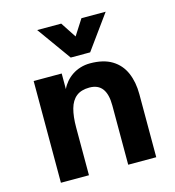

<svg xmlns="http://www.w3.org/2000/svg" viewBox="-110 -834 844 926"><g transform="rotate(-15 312.0 -370.5)"><path d="M80 0V-508H220V-430Q228 -448 242 -464.5Q256 -481 274.5 -493.5Q293 -506 316 -513Q339 -520 364 -520Q431 -520 473.5 -494Q516 -468 536 -421.5Q556 -375 556 -315V0H416V-296Q416 -352 395 -380Q374 -408 331 -408Q290 -408 265.5 -388.5Q241 -369 230.5 -331Q220 -293 220 -239V0ZM282 -571 160 -741H280L366 -610H297L381 -741H502L379 -571Z"/></g></svg>

Font: Inclusive Sans
Style: Bold
Weight: 700
Designer: Olivia King
Foundry: Olivia King
Version: Version 2.004